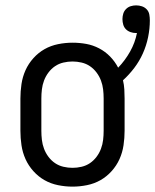

<svg xmlns="http://www.w3.org/2000/svg" viewBox="-20 -687 578 715"><path d="M250 8Q223 8 196 2.5Q169 -3 146 -16Q123 -29 104.5 -49.5Q86 -70 75 -94.5Q64 -119 60 -146Q56 -173 56 -200V-320Q56 -347 60 -374Q64 -401 75 -425.5Q86 -450 104.5 -470.5Q123 -491 146 -504Q169 -517 196 -522.5Q223 -528 250 -528Q276 -528 301 -523.5Q326 -519 349 -507Q372 -495 390 -476.5Q408 -458 420 -435Q446 -462 464.5 -495Q483 -528 490 -564H486Q476 -564 466 -567.5Q456 -571 449 -578Q442 -585 439 -595Q436 -605 436 -616Q436 -626 439 -636Q442 -646 449.5 -653.5Q457 -661 467 -664Q477 -667 487 -667Q498 -667 508.5 -663.5Q519 -660 526.5 -652Q534 -644 536 -633Q538 -622 538 -611Q538 -580 531.5 -548.5Q525 -517 512 -488Q499 -459 480 -434Q461 -409 438 -388Q442 -371 443 -354Q444 -337 444 -320V-200Q444 -173 440 -146Q436 -119 425 -94.5Q414 -70 395.5 -49.5Q377 -29 354 -16Q331 -3 304 2.5Q277 8 250 8ZM250 -62Q267 -62 284 -66Q301 -70 315 -79.5Q329 -89 339.5 -103Q350 -117 356 -133Q362 -149 364 -166Q366 -183 366 -200V-320Q366 -337 364 -354Q362 -371 356 -387Q350 -403 339.5 -417Q329 -431 315 -440.5Q301 -450 284 -454Q267 -458 250 -458Q233 -458 216 -454Q199 -450 185 -440.5Q171 -431 160.5 -417Q150 -403 144 -387Q138 -371 136 -354Q134 -337 134 -320V-200Q134 -183 136 -166Q138 -149 144 -133Q150 -117 160.5 -103Q171 -89 185 -79.5Q199 -70 216 -66Q233 -62 250 -62Z"/></svg>

Font: Iosevka SS18
Style: Regular
Weight: 400
Monospace: yes
Designer: Belleve Invis
Foundry: Belleve Invis
Version: Version 25.1.1; ttfautohint (v1.8.4)